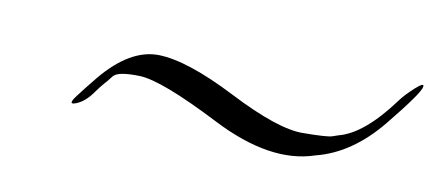

<svg xmlns="http://www.w3.org/2000/svg" viewBox="-31 -405 643 281"><g transform="rotate(10 291.0 -264.0)"><path d="M471.2 -237.8Q508.3 -247.1 549.8 -303.7Q556.2 -312.5 569.3 -324.5Q582.5 -336.4 581.5 -329.6Q580.6 -320.3 538.3 -268.3Q496.1 -216.3 443.4 -203.1Q379.9 -181.6 291.3 -226.8Q202.6 -272 170.2 -272.9Q137.7 -273.9 131.1 -265.4Q124.5 -256.8 120.6 -252.7Q116.7 -248.5 106.9 -234.9Q96.7 -221.7 84.7 -217.3Q72.8 -212.9 84.2 -228Q95.7 -243.2 108.9 -259.3Q149.9 -308.6 192.4 -307.9Q234.9 -307.1 308.6 -269.5Q382.3 -231.9 419.2 -232.2Q456.1 -232.4 463.4 -235.1Q470.7 -237.8 471.2 -237.8Z"/></g></svg>

Font: ML-NILA03_NewLipi
Style: Regular
Weight: 400
Designer: CLT@C-DIT
Version: Version ML-NILA03_NewLipi 2.